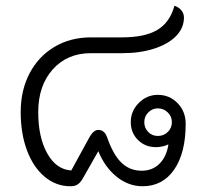

<svg xmlns="http://www.w3.org/2000/svg" viewBox="-20 -639 707 668"><path d="M52 -249Q52 -325 83 -384Q114 -443 169.5 -476Q225 -509 297 -509H404Q484 -509 527.5 -535Q571 -561 587 -619Q602 -614 611 -603Q620 -592 620 -578Q620 -542 593 -514Q566 -486 517 -470Q468 -454 406 -454H296Q214 -454 163.5 -397.5Q113 -341 113 -249Q113 -161 144.5 -105Q176 -49 228 -46L292 -163Q306 -187 322 -187Q343 -187 352 -163Q374 -100 403 -72.5Q432 -45 473 -45Q510 -45 534.5 -69Q559 -93 566 -136H564Q557 -132 545 -129.5Q533 -127 523 -127Q485 -127 460 -152Q435 -177 435 -214Q435 -253 463 -281Q491 -309 529 -309Q570 -309 598 -280Q626 -251 626 -208Q626 -107 586 -49Q546 9 476 9Q427 9 386 -24Q345 -57 322 -113L268 -18Q260 -4 250.5 2.5Q241 9 225 9Q175 9 135.5 -24Q96 -57 74 -115.5Q52 -174 52 -249ZM578 -214Q578 -234 563.5 -248Q549 -262 529 -262Q510 -262 496 -248Q482 -234 482 -214Q482 -194 495.5 -180Q509 -166 529 -166Q550 -166 564 -180Q578 -194 578 -214Z"/></svg>

Font: K2D ExtraLight
Style: Regular
Weight: 275
Designer: Katatrad Aksorn Co.,Ltd.
Foundry: Cadson Demak Co.,Ltd.
Version: Version 1.000; ttfautohint (v1.6)